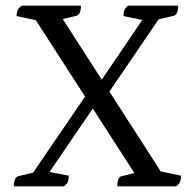

<svg xmlns="http://www.w3.org/2000/svg" viewBox="-20 -661 691 681"><path d="M396 0Q396 -16 400 -25.5Q404 -35 412 -36L486 -55L469 -28L97 -605L127 -585L39 -604Q39 -618 43 -626Q47 -634 58 -641H267Q267 -625 263 -616Q259 -607 251 -605L176 -587L192 -610L563 -33L535 -56L622 -38Q622 -24 618.5 -15.5Q615 -7 604 0ZM29 0Q29 -16 33.5 -25.5Q38 -35 45 -36L114 -53L84 -29L295 -338L335 -314L144 -34L139 -54L224 -38Q224 -24 220.5 -15.5Q217 -7 206 0ZM357 -320 317 -343 498 -610 501 -587 418 -604Q418 -618 421.5 -626Q425 -634 435 -641H612Q612 -625 608 -616Q604 -607 596 -605L528 -589L558 -615Z"/></svg>

Font: Pitagon Serif
Style: Regular
Weight: 400
Designer: Travis Tran
Foundry: Pitagon
Version: Version 1.000;gftools[0.9.26]